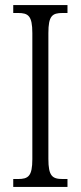

<svg xmlns="http://www.w3.org/2000/svg" viewBox="-20 -734 317 754"><path d="M32 0H245V-31H226C185 -31 170 -43 170 -110V-604C170 -672 185 -683 226 -683H245V-714H32V-683H51C91 -683 107 -672 107 -604V-109C107 -42 91 -31 51 -31H32Z"/></svg>

Font: Noto Serif Tamil ExtraCondensed Light
Style: Italic
Weight: 300
Width: 2
Italic angle: -12°
Designer: Indian Type Foundry, Tom Grace, and the Monotype Design Team
Foundry: Monotype Imaging Inc.
Version: Version 2.003